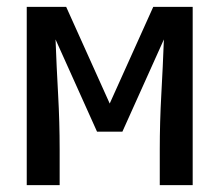

<svg xmlns="http://www.w3.org/2000/svg" viewBox="-20 -540 640 560"><path d="M58 0V-520H173L300 -238L427 -520H542V0H446V-104Q446 -184 450.5 -264.5Q455 -345 458 -425L337 -156H263L142 -425Q145 -345 149.5 -264.5Q154 -184 154 -104V0Z"/></svg>

Font: Zed Mono Medium Extended
Style: Regular
Weight: 500
Width: 7
Monospace: yes
Designer: Belleve Invis
Foundry: Belleve Invis
Version: Version 1.0.0; ttfautohint (v1.8.4)